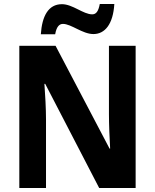

<svg xmlns="http://www.w3.org/2000/svg" viewBox="-20 -944 778 964"><path d="M185 -772H257C264 -812 279 -824 296 -824C338 -824 394 -773 449 -773C507 -773 548 -823 554 -924H481C474 -886 462 -872 443 -872C398 -872 345 -923 291 -923C222 -923 191 -862 185 -772ZM661 0V-714H527V-371C527 -321 530 -248 533 -198H530L259 -714H77V0H211V-344C211 -398 207 -468 203 -523H207L478 0Z"/></svg>

Font: Noto Sans Myanmar UI SemiCondensed
Style: Bold
Weight: 700
Width: 4
Designer: Monotype Design Team
Foundry: Monotype Imaging Inc.
Version: Version 2.103